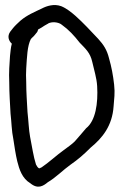

<svg xmlns="http://www.w3.org/2000/svg" viewBox="-20 -625 484 747"><path d="M16 -304C16 -263 19 -221 21 -183C25 -150 25 -116 32 -83C36 -56 41 -23 47 2C55 34 66 69 98 88C127 112 148 99 166 84C197 66 227 35 254 16C284 -5 304 -22 333 -51C378 -88 417 -135 422 -212C424 -241 428 -261 424 -296C420 -332 414 -364 404 -399C396 -431 383 -451 362 -474C333 -505 303 -537 274 -563C259 -576 240 -592 218 -601C190 -611 162 -602 143 -592C116 -579 86 -567 60 -545L44 -530C39 -525 35 -521 31 -516L20 -502C7 -484 14 -466 26 -455C22 -441 21 -426 19 -408C17 -376 14 -344 16 -304ZM87 -189C85 -226 82 -267 82 -304V-305C81 -325 81 -342 82 -358C85 -403 86 -446 100 -473C102 -476 105 -478 112 -485L121 -496C125 -500 127 -504 128 -510L142 -518C149 -523 156 -527 165 -532H166V-533C182 -542 206 -539 219 -530V-529H220C248 -509 268 -487 290 -459C313 -435 331 -420 339 -384C346 -352 356 -323 358 -290C362 -223 352 -155 315 -126C300 -109 284 -89 271 -75C258 -62 245 -54 228 -41C200 -21 169 8 142 26C134 30 133 30 132 30C127 27 124 23 120 15C110 -16 105 -53 97 -93C92 -120 91 -154 87 -189Z"/></svg>

Font: Stray Cat
Style: ExBdCn
Weight: 800
Version: Version 1.0